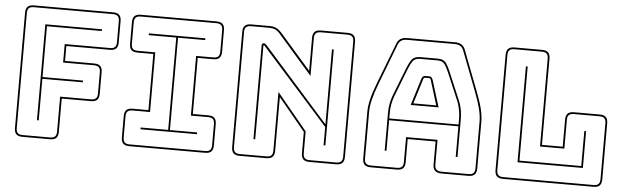

<svg xmlns="http://www.w3.org/2000/svg" viewBox="-47 -898 3496 1077"><g transform="rotate(5 1700.5 -360.0)"><path d="M105 10Q81 10 70 -1Q59 -12 59 -36V-684Q59 -708 70 -719Q81 -730 105 -730H551Q575 -730 586 -719Q597 -708 597 -684V-565Q597 -541 586 -530Q575 -519 551 -519H306V-435H470Q494 -435 505 -424Q516 -413 516 -389V-269Q516 -245 505 -234Q494 -223 470 -223H306V-36Q306 -12 295 -1Q284 10 260 10ZM260 0Q279 0 287.5 -8.5Q296 -17 296 -36V-233H470Q489 -233 497.5 -241.5Q506 -250 506 -269V-389Q506 -408 497.5 -416.5Q489 -425 470 -425H296V-529H551Q570 -529 578.5 -537.5Q587 -546 587 -565V-684Q587 -703 578.5 -711.5Q570 -720 551 -720H105Q86 -720 77.5 -711.5Q69 -703 69 -684V-36Q69 -17 77.5 -8.5Q86 0 105 0ZM178 -90V-630H497V-620H188V-334H416V-324H188V-90Z M707 10Q683 10 672 -1Q661 -12 661 -36V-155Q661 -179 672 -190Q683 -201 707 -201H796V-517H707Q683 -517 672 -528Q661 -539 661 -563V-684Q661 -708 672 -719Q683 -730 707 -730H1133Q1157 -730 1168 -719Q1179 -708 1179 -684V-563Q1179 -539 1168 -528Q1157 -517 1133 -517H1046V-201H1133Q1157 -201 1168 -190Q1179 -179 1179 -155V-36Q1179 -12 1168 -1Q1157 10 1133 10ZM707 0H1133Q1152 0 1160.5 -8.5Q1169 -17 1169 -36V-155Q1169 -174 1160.5 -182.5Q1152 -191 1133 -191H1036V-527H1133Q1152 -527 1160.5 -535.5Q1169 -544 1169 -563V-684Q1169 -703 1160.5 -711.5Q1152 -720 1133 -720H707Q688 -720 679.5 -711.5Q671 -703 671 -684V-563Q671 -544 679.5 -535.5Q688 -527 707 -527H806V-191H707Q688 -191 679.5 -182.5Q671 -174 671 -155V-36Q671 -17 679.5 -8.5Q688 0 707 0ZM1079 -90H761V-100H916V-620H761V-630H1079V-620H926V-100H1079Z M1424 -622 1792 -208V-630H1802V-90H1792V-193L1414 -617Q1413 -618 1411.5 -619Q1410 -620 1409 -620Q1408 -620 1407.5 -619Q1407 -618 1407 -617V-90H1397V-619Q1397 -625 1401 -628Q1405 -631 1409 -631Q1413 -631 1416 -629Q1419 -627 1424 -622ZM1478 0Q1497 0 1505.5 -8.5Q1514 -17 1514 -36V-366L1685 -159V-36Q1685 -17 1693.5 -8.5Q1702 0 1721 0H1871Q1890 0 1898.5 -8.5Q1907 -17 1907 -36V-684Q1907 -703 1898.5 -711.5Q1890 -720 1871 -720H1721Q1702 -720 1693.5 -711.5Q1685 -703 1685 -684V-471L1491 -693Q1478 -708 1464.5 -714Q1451 -720 1432 -720H1328Q1309 -720 1300.5 -711.5Q1292 -703 1292 -684V-36Q1292 -17 1300.5 -8.5Q1309 0 1328 0ZM1478 10H1328Q1304 10 1293 -1Q1282 -12 1282 -36V-684Q1282 -708 1293 -719Q1304 -730 1328 -730H1432Q1454 -730 1469 -723Q1484 -716 1499 -700L1675 -499V-684Q1675 -708 1686 -719Q1697 -730 1721 -730H1871Q1895 -730 1906 -719Q1917 -708 1917 -684V-36Q1917 -12 1906 -1Q1895 10 1871 10H1721Q1697 10 1686 -1Q1675 -12 1675 -36V-155L1524 -338V-36Q1524 -12 1513 -1Q1502 10 1478 10Z M2146 -303V-272H2536V-303Q2536 -330 2531.5 -353Q2527 -376 2520 -396L2451 -559Q2440 -585 2428 -602.5Q2416 -620 2388 -620H2290Q2260 -620 2248 -602.5Q2236 -585 2226 -560L2162 -396Q2155 -376 2150.5 -353Q2146 -330 2146 -303ZM2306 -510Q2310 -519 2314.5 -523Q2319 -527 2325 -527H2350Q2356 -527 2360.5 -523Q2365 -519 2369 -510L2416 -358H2259ZM2359 -507 2360 -506Q2358 -510 2356 -513.5Q2354 -517 2350 -517H2325Q2321 -517 2319 -513.5Q2317 -510 2315 -506L2316 -507L2273 -368H2402ZM2536 -90V-262H2146V-90H2136V-303Q2136 -331 2140.5 -354.5Q2145 -378 2153 -400L2217 -564Q2228 -592 2242 -611Q2256 -630 2290 -630H2388Q2421 -630 2434.5 -611Q2448 -592 2460 -563L2529 -400Q2537 -378 2541.5 -354.5Q2546 -331 2546 -303V-90ZM2249 -36V-176H2426V-36Q2426 -17 2435.5 -8.5Q2445 0 2465 0H2616Q2635 0 2643.5 -8.5Q2652 -17 2652 -36V-300Q2652 -330 2642.5 -369Q2633 -408 2613 -460L2526 -687Q2520 -704 2507.5 -712Q2495 -720 2476 -720H2207Q2187 -720 2174.5 -712Q2162 -704 2156 -687L2069 -460Q2049 -408 2039.5 -369Q2030 -330 2030 -300V-36Q2030 -17 2038.5 -8.5Q2047 0 2066 0H2213Q2232 0 2240.5 -8.5Q2249 -17 2249 -36ZM2066 10Q2042 10 2031 -1Q2020 -12 2020 -36V-300Q2020 -331 2029.5 -370.5Q2039 -410 2060 -464L2147 -690Q2154 -711 2168.5 -720.5Q2183 -730 2207 -730H2476Q2499 -730 2513.5 -720.5Q2528 -711 2535 -691L2622 -464Q2643 -410 2652.5 -370.5Q2662 -331 2662 -300V-36Q2662 -12 2651 -1Q2640 10 2616 10H2465Q2440 10 2428 -1.5Q2416 -13 2416 -36V-166H2259V-36Q2259 -12 2248 -1Q2237 10 2213 10Z M2811 10Q2787 10 2776 -1Q2765 -12 2765 -36V-684Q2765 -708 2776 -719Q2787 -730 2811 -730H2966Q2990 -730 3001 -719Q3012 -708 3012 -684V-199H3129V-351Q3129 -375 3140 -386Q3151 -397 3175 -397H3320Q3344 -397 3355 -386Q3366 -375 3366 -351V-36Q3366 -12 3355 -1Q3344 10 3320 10ZM3320 0Q3339 0 3347.5 -8.5Q3356 -17 3356 -36V-351Q3356 -370 3347.5 -378.5Q3339 -387 3320 -387H3175Q3156 -387 3147.5 -378.5Q3139 -370 3139 -351V-189H3002V-684Q3002 -703 2993.5 -711.5Q2985 -720 2966 -720H2811Q2792 -720 2783.5 -711.5Q2775 -703 2775 -684V-36Q2775 -17 2783.5 -8.5Q2792 0 2811 0ZM2884 -90V-630H2894V-100H3242V-297H3252V-90Z"/></g></svg>

Font: Bungee Outline
Style: Regular
Weight: 400
Designer: David Jonathan Ross
Foundry: David Jonathan Ross
Version: Version 1.001;PS 1.0;hotconv 1.0.72;makeotf.lib2.5.5900